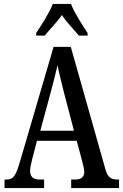

<svg xmlns="http://www.w3.org/2000/svg" viewBox="-20 -951 622 971"><path d="M163 -784V-771H206C232 -803 268 -838 293 -875C317 -838 354 -801 379 -771H423V-784C398 -822 356 -886 339 -931H247C230 -886 188 -822 163 -784ZM3 0H203V-43H179C145 -43 132 -61 132 -87C132 -105 140 -131 143 -147L167 -239H368L395 -138C400 -120 406 -95 406 -81C406 -57 391 -43 361 -43H340V0H582V-43H574C541 -43 525 -55 514 -92L338 -714H251L77 -120C58 -57 43 -43 14 -43H3ZM184 -290 238 -490C251 -538 263 -585 271 -622C278 -584 290 -538 304 -481L354 -290Z"/></svg>

Font: Noto Serif Georgian ExtraCondensed Medium
Style: Regular
Weight: 500
Width: 2
Designer: Monotype Design Team, Akaki Razmadze
Foundry: Google LLC
Version: Version 2.003